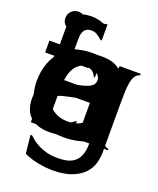

<svg xmlns="http://www.w3.org/2000/svg" viewBox="-165 -796 917 1115"><g transform="rotate(20 293.5 -239.0)"><path d="M305.7 -2Q283.2 8.8 255.9 13.2Q228.5 17.6 203.1 17.6Q127.9 17.6 85 -20Q42 -57.6 42 -135.7Q42 -189.5 65.4 -218.8Q88.9 -248 124.5 -263.7Q160.2 -279.3 201.7 -285.6Q243.2 -292 278.8 -299.3Q314.5 -306.6 338.9 -319.8Q363.3 -333 364.3 -361.3Q364.3 -382.8 339.8 -402.8Q315.4 -422.9 260.7 -422.9Q228.5 -422.9 205.1 -416.5Q181.6 -410.2 164.6 -400.4Q147.5 -390.6 135.7 -380.9Q124 -371.1 118.2 -364.3H110.4L119.1 -482.4H127Q130.9 -480.5 134.8 -478.5Q138.7 -476.6 143.6 -476.6Q150.4 -476.6 161.6 -480.5Q172.9 -484.4 191.4 -488.8Q210 -493.2 234.9 -496.6Q259.8 -500 292 -500Q353.5 -499 387.2 -480Q420.9 -460.9 436.5 -432.6Q452.1 -404.3 454.6 -369.6Q457 -335 457 -301.8V-149.4Q457 -108.4 458 -84Q459 -59.6 464.4 -46.4Q469.7 -33.2 480.5 -24.9Q491.2 -16.6 509.8 -7.8V0H367.2V-248Q326.2 -231.4 285.2 -223.6Q244.1 -215.8 210 -207.5Q175.8 -199.2 154.8 -183.6Q133.8 -168 133.8 -135.7Q133.8 -98.6 158.7 -78.6Q183.6 -58.6 226.6 -58.6Q252.9 -58.6 278.3 -67.4Q303.7 -76.2 327.1 -95.7H334Z M85.9 0V-313.5Q85.9 -365.2 84.5 -393.6Q83 -421.9 77.6 -437Q72.3 -452.1 61.5 -458.5Q50.8 -464.8 33.2 -473.6V-482.4H160.2L170.9 -415Q180.7 -427.7 192.9 -442.4Q205.1 -457 224.6 -470.2Q244.1 -483.4 271.5 -491.7Q298.8 -500 338.9 -500Q391.6 -500 424.3 -484.9Q457 -469.7 475.6 -441.4Q494.1 -413.1 500.5 -371.6Q506.8 -330.1 506.8 -276.4V-147.5Q506.8 -114.3 508.3 -89.8Q509.8 -65.4 515.6 -48.8Q521.5 -32.2 531.2 -22.5Q541 -12.7 559.6 -7.8V0H365.2V-7.8Q381.8 -10.7 392.6 -18.6Q403.3 -26.4 408.7 -42Q414.1 -57.6 415.5 -83.5Q417 -109.4 417 -147.5V-267.6Q417 -299.8 414.6 -328.6Q412.1 -357.4 401.9 -378.4Q391.6 -399.4 370.6 -411.1Q349.6 -422.9 312.5 -422.9Q270.5 -422.9 243.7 -407.7Q216.8 -392.6 202.1 -365.7Q187.5 -338.9 181.6 -301.3Q175.8 -263.7 175.8 -218.8V-147.5Q175.8 -114.3 177.7 -89.8Q179.7 -65.4 185.1 -48.8Q190.4 -32.2 200.2 -22.5Q210 -12.7 228.5 -7.8V0Z M535.2 23.4Q535.2 54.7 525.4 89.4Q515.6 124 489.7 152.3Q463.9 180.7 418 199.7Q372.1 218.8 299.8 219.7Q252.9 219.7 204.1 210Q155.3 200.2 118.2 181.6L106.4 69.3H116.2Q125 78.1 140.1 90.3Q155.3 102.5 177.7 114.3Q200.2 126 230 134.3Q259.8 142.6 299.8 142.6Q354.5 142.6 383.8 127.4Q413.1 112.3 426.8 85.9Q440.4 59.6 442.9 27.3Q445.3 -4.9 445.3 -40V-207Q445.3 -236.3 442.9 -273.4Q440.4 -310.5 425.3 -343.8Q410.2 -377 377.9 -399.9Q345.7 -422.9 287.1 -422.9Q252.9 -422.9 224.1 -411.6Q195.3 -400.4 174.3 -378.4Q153.3 -356.4 141.1 -324.2Q128.9 -292 128.9 -252Q128.9 -167 170.4 -122.1Q211.9 -77.1 281.2 -77.1Q328.1 -77.1 358.4 -94.2Q388.7 -111.3 406.2 -127.9H415L384.8 -18.6Q368.2 -13.7 354.5 -10.3Q340.8 -6.8 328.6 -4.9Q316.4 -2.9 303.7 -1.5Q291 0 276.4 0Q222.7 0 178.7 -16.6Q134.8 -33.2 103.5 -64.5Q72.3 -95.7 54.7 -141.1Q37.1 -186.5 37.1 -246.1Q37.1 -291 50.8 -336.4Q64.5 -381.8 93.3 -418.5Q122.1 -455.1 167.5 -477.5Q212.9 -500 276.4 -500Q316.4 -500 344.7 -491.2Q373 -482.4 392.6 -469.2Q412.1 -456.1 424.8 -441.9Q437.5 -427.7 445.3 -418L457 -482.4H586.9V-473.6Q567.4 -467.8 556.6 -450.7Q545.9 -433.6 541.5 -406.7Q537.1 -379.9 536.1 -345.2Q535.2 -310.5 535.2 -271.5Z M85.9 -310.5Q85.9 -356.4 84 -385.7Q82 -415 76.7 -433.1Q71.3 -451.2 60.5 -460Q49.8 -468.8 34.2 -473.6V-482.4H162.1L168.9 -418H170.9Q178.7 -430.7 187.5 -445.3Q196.3 -460 209.5 -472.2Q222.7 -484.4 240.7 -492.2Q258.8 -500 287.1 -500Q300.8 -500 315.4 -497.6Q330.1 -495.1 343.8 -493.2V-371.1H337.9Q334 -377.9 329.6 -385.3Q325.2 -392.6 318.8 -398.9Q312.5 -405.3 302.2 -409.2Q292 -413.1 277.3 -413.1Q222.7 -413.1 199.2 -365.7Q175.8 -318.4 175.8 -237.3V-170.9Q175.8 -126 178.2 -96.7Q180.7 -67.4 186 -49.3Q191.4 -31.2 201.2 -22Q210.9 -12.7 228.5 -7.8V0H85.9Z M409.2 -295.9Q407.2 -311.5 401.4 -334Q395.5 -356.4 379.9 -376.5Q364.3 -396.5 338.4 -409.7Q312.5 -422.9 272.5 -422.9Q231.4 -422.9 204.1 -409.7Q176.8 -396.5 160.6 -376.5Q144.5 -356.4 136.2 -334Q127.9 -311.5 126 -295.9ZM457 -14.6Q418 0 376 8.8Q334 17.6 292 17.6Q213.9 17.6 164.1 -7.3Q114.3 -32.2 85.4 -70.3Q56.6 -108.4 44.9 -152.3Q33.2 -196.3 33.2 -235.4Q33.2 -298.8 51.8 -348.1Q70.3 -397.5 102.5 -431.2Q134.8 -464.8 179.2 -482.4Q223.6 -500 274.4 -500Q336.9 -500 378.4 -481Q419.9 -461.9 444.3 -433.1Q468.8 -404.3 480.5 -370.1Q492.2 -335.9 496.6 -305.2Q501 -274.4 500.5 -251.5Q500 -228.5 501 -222.7H125Q126 -204.1 130.9 -176.3Q135.7 -148.4 152.3 -122.1Q168.9 -95.7 201.7 -77.1Q234.4 -58.6 290 -58.6Q323.2 -58.6 350.6 -64.9Q377.9 -71.3 399.4 -80.1Q420.9 -88.9 436.5 -100.1Q452.1 -111.3 460.9 -120.1L468.8 -116.2Z M125 -578.1Q99.6 -578.1 82 -595.7Q64.5 -613.3 64.5 -637.7Q64.5 -663.1 82 -680.7Q99.6 -698.2 125 -698.2Q149.4 -698.2 167 -680.7Q184.6 -663.1 184.6 -637.7Q184.6 -613.3 167.5 -595.7Q150.4 -578.1 125 -578.1ZM83 0V-310.5Q83 -356.4 81.1 -385.7Q79.1 -415 73.7 -433.1Q68.4 -451.2 57.6 -460Q46.9 -468.8 31.2 -473.6V-482.4H172.9V-163.1Q172.9 -119.1 174.3 -92.3Q175.8 -65.4 181.6 -49.3Q187.5 -33.2 197.8 -23.9Q208 -14.6 225.6 -7.8V0Z M86.9 0V-409.2H22.5V-482.4H86.9V-566.4Q86.9 -614.3 100.1 -641.1Q113.3 -668 132.3 -680.7Q151.4 -693.4 171.9 -695.8Q192.4 -698.2 207 -698.2Q224.6 -698.2 235.8 -695.8Q247.1 -693.4 257.8 -691.4Q267.6 -688.5 274.9 -685.5Q282.2 -682.6 290 -682.6Q291 -682.6 294.9 -684.1Q298.8 -685.5 299.8 -685.5H307.6V-586.9H299.8Q285.2 -600.6 269.5 -610.8Q253.9 -621.1 235.4 -621.1Q213.9 -621.1 201.7 -613.3Q189.5 -605.5 184.1 -591.8Q178.7 -578.1 177.7 -561Q176.8 -543.9 176.8 -525.4V-482.4H289.1V-409.2H176.8V-107.4Q176.8 -52.7 187.5 -33.2Q198.2 -13.7 228.5 -7.8V0Z M409.2 -295.9Q407.2 -311.5 401.4 -334Q395.5 -356.4 379.9 -376.5Q364.3 -396.5 338.4 -409.7Q312.5 -422.9 272.5 -422.9Q231.4 -422.9 204.1 -409.7Q176.8 -396.5 160.6 -376.5Q144.5 -356.4 136.2 -334Q127.9 -311.5 126 -295.9ZM457 -14.6Q418 0 376 8.8Q334 17.6 292 17.6Q213.9 17.6 164.1 -7.3Q114.3 -32.2 85.4 -70.3Q56.6 -108.4 44.9 -152.3Q33.2 -196.3 33.2 -235.4Q33.2 -298.8 51.8 -348.1Q70.3 -397.5 102.5 -431.2Q134.8 -464.8 179.2 -482.4Q223.6 -500 274.4 -500Q336.9 -500 378.4 -481Q419.9 -461.9 444.3 -433.1Q468.8 -404.3 480.5 -370.1Q492.2 -335.9 496.6 -305.2Q501 -274.4 500.5 -251.5Q500 -228.5 501 -222.7H125Q126 -204.1 130.9 -176.3Q135.7 -148.4 152.3 -122.1Q168.9 -95.7 201.7 -77.1Q234.4 -58.6 290 -58.6Q323.2 -58.6 350.6 -64.9Q377.9 -71.3 399.4 -80.1Q420.9 -88.9 436.5 -100.1Q452.1 -111.3 460.9 -120.1L468.8 -116.2Z M85.9 -310.5Q85.9 -356.4 84 -385.7Q82 -415 76.7 -433.1Q71.3 -451.2 60.5 -460Q49.8 -468.8 34.2 -473.6V-482.4H162.1L168.9 -418H170.9Q178.7 -430.7 187.5 -445.3Q196.3 -460 209.5 -472.2Q222.7 -484.4 240.7 -492.2Q258.8 -500 287.1 -500Q300.8 -500 315.4 -497.6Q330.1 -495.1 343.8 -493.2V-371.1H337.9Q334 -377.9 329.6 -385.3Q325.2 -392.6 318.8 -398.9Q312.5 -405.3 302.2 -409.2Q292 -413.1 277.3 -413.1Q222.7 -413.1 199.2 -365.7Q175.8 -318.4 175.8 -237.3V-170.9Q175.8 -126 178.2 -96.7Q180.7 -67.4 186 -49.3Q191.4 -31.2 201.2 -22Q210.9 -12.7 228.5 -7.8V0H85.9Z"/></g></svg>

Font: Padauk Grand Pro
Style: Regular
Weight: 400
Designer: Debbi Hosken
Foundry: SIL
Version: Version 2.8.2